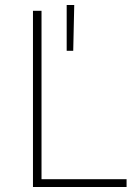

<svg xmlns="http://www.w3.org/2000/svg" viewBox="-20 -743 544 763"><path d="M111 0H483V-31H145V-700H111ZM245 -541H271L275 -723H245Z"/></svg>

Font: Chess Sans ExtraLight
Style: Regular
Weight: 275
Designer: Wolf Bōese
Foundry: Wolf Bōese
Version: Version 7.223;Glyphs 3.3 (3306)